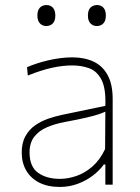

<svg xmlns="http://www.w3.org/2000/svg" viewBox="-20 -731 556 760"><path d="M217 9Q169 9 135.2 -8.2Q101.5 -25.5 83.8 -56Q66 -86.5 66 -127Q66 -166 80.8 -192.2Q95.5 -218.5 119.2 -235Q143 -251.5 170.5 -261Q198 -270.5 224 -276L397 -312Q399.5 -381 381.8 -415.2Q364 -449.5 333.2 -460.8Q302.5 -472 266 -472Q249 -472 229.8 -470Q210.5 -468 189.2 -463.5Q168 -459 143.2 -451.2Q118.5 -443.5 90 -432L87 -465Q105 -473 126.8 -480Q148.5 -487 172.2 -492.5Q196 -498 220 -501Q244 -504 266 -504Q314.5 -504 350.5 -487Q386.5 -470 406.2 -433.5Q426 -397 426 -339Q426 -316.5 426 -281Q426 -245.5 426 -211V-137Q426 -107 426 -73.5Q426 -40 426 0H397V-80H391Q374 -56 347.2 -35.8Q320.5 -15.5 287 -3.2Q253.5 9 217 9ZM217 -23Q249.5 -23 283.2 -34.8Q317 -46.5 346.5 -72.5Q376 -98.5 396 -141L397 -289Q387.5 -284.5 371.5 -279Q355.5 -273.5 324 -266Q292.5 -258.5 236 -248Q198.5 -241 167 -227.8Q135.5 -214.5 116.2 -190.5Q97 -166.5 97 -128Q97 -71 130.8 -47Q164.5 -23 217 -23ZM363 -628Q348 -628 338 -638.5Q328 -649 328 -669Q328 -691 338.2 -701Q348.5 -711 364 -711Q380 -711 389.5 -700.5Q399 -690 399 -669Q399 -649 389.2 -638.5Q379.5 -628 363 -628ZM163 -628Q148 -628 138 -638.5Q128 -649 128 -669Q128 -691 138.2 -701Q148.5 -711 164 -711Q180 -711 189.5 -700.5Q199 -690 199 -669Q199 -649 189.2 -638.5Q179.5 -628 163 -628Z"/></svg>

Font: Commissioner Thin
Style: Regular
Weight: 100
Designer: Kostas Bartsokas
Foundry: Kostas Bartsokas
Version: Version 1.001;gftools[0.9.23]